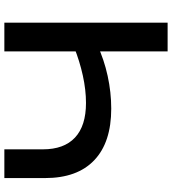

<svg xmlns="http://www.w3.org/2000/svg" viewBox="26 -816 790 882"><g transform="rotate(-90 421.0 -375.0)"><path d="M363 -259Q208 -259 126 -337Q44 -415 44 -563V-750H176V-573Q176 -476 230 -425.5Q284 -375 389 -375Q449 -375 515 -389.5Q581 -404 646 -430L655 -323Q589 -292 513.5 -275.5Q438 -259 363 -259ZM626 0V-750H758V0Z"/></g></svg>

Font: Bounded
Style: Regular
Weight: 400
Designer: Vlad Churkin
Version: Version 1.0